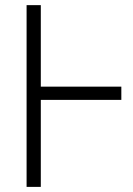

<svg xmlns="http://www.w3.org/2000/svg" viewBox="-20 -731 521 751"><path d="M139.6 -392.1H454.6V-340.3H139.6V0H84V-710.9H139.6Z"/></svg>

Font: Roboto Condensed Light
Style: Regular
Weight: 300
Designer: Google
Version: Version 2.134; 2016